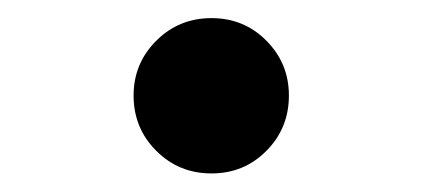

<svg xmlns="http://www.w3.org/2000/svg" viewBox="-20 -180 490 212"><path d="M127.5 -74.5Q127.5 -110 152.5 -135Q177.5 -160 213.5 -160Q249.5 -160 274.2 -135Q299 -110 299 -74.5Q299 -38.5 274.2 -13.5Q249.5 11.5 213.5 11.5Q177.5 11.5 152.5 -13.5Q127.5 -38.5 127.5 -74.5Z"/></svg>

Font: League Mono Condensed Medium
Style: Regular
Weight: 500
Width: 1
Designer: Tyler Finck
Foundry: The League of Moveable Type / Tyler Finck
Version: Version 2.210